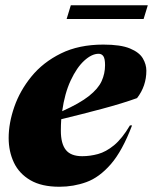

<svg xmlns="http://www.w3.org/2000/svg" viewBox="-20 -697 584 732"><path d="M483.5 -219Q446.5 -121.5 402.5 -71Q358.5 -20.5 309.5 -2.8Q260.5 15 206.5 15Q138.5 15 95.8 -10Q53 -35 33 -77.2Q13 -119.5 13 -171Q13 -227.5 34.5 -289.5Q56 -351.5 100 -405.5Q144 -459.5 212.2 -493.2Q280.5 -527 374 -527Q440 -527 475.5 -512.2Q511 -497.5 524.5 -474.5Q538 -451.5 538 -427.5Q538 -369 502.5 -323Q447.5 -303 368.8 -282Q290 -261 213.5 -242.5Q212 -221 212 -198.5Q212 -149.5 231 -125.5Q250 -101.5 293.5 -101.5Q323.5 -101.5 353.8 -109.8Q384 -118 414.8 -143.2Q445.5 -168.5 475.5 -219ZM356 -492Q330 -492 301.2 -465.8Q272.5 -439.5 249.5 -390.2Q226.5 -341 217 -273Q284 -303 319.2 -331Q354.5 -359 367.5 -387.8Q380.5 -416.5 380.5 -448.5Q380.5 -473.5 374 -482.8Q367.5 -492 356 -492ZM234 -624.5 250 -677H543.5L527.5 -624.5Z"/></svg>

Font: Newsreader Display ExtraBold
Style: Italic
Weight: 800
Italic angle: -17°
Designer: Hugues Gentile
Foundry: Production Type
Version: Version 1.001